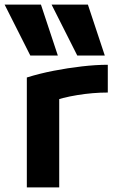

<svg xmlns="http://www.w3.org/2000/svg" viewBox="-22 -810 542 830"><path d="M109 -570 -2 -790H155L228 -570ZM312 -570 201 -790H358L431 -570ZM94 -475Q148 -492 209.5 -504Q271 -516 332 -523Q393 -530 444 -530V-410Q380 -410 312.5 -399Q245 -388 199 -370L234 -435V0H94Z"/></svg>

Font: M PLUS 1 Code
Style: Bold
Weight: 700
Designer: Coji Morishita
Foundry: UNDERFOREST DESIGN
Version: Version 1.002